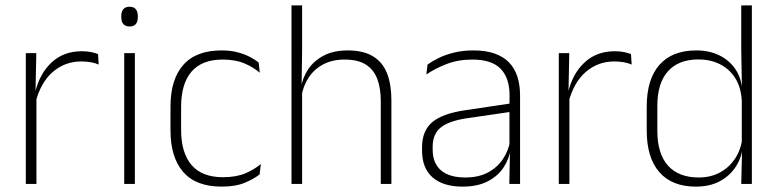

<svg xmlns="http://www.w3.org/2000/svg" viewBox="-20 -684 2892 714"><path d="M112.5 -305 99.5 -334 110 -337.5Q126.5 -409.5 171.5 -451.5Q216.5 -493.5 284.5 -493.5Q304 -493.5 319 -490.2Q334 -487 344.5 -483L347 -444Q334.5 -449.5 318 -452.5Q301.5 -455.5 282 -455.5Q222.5 -455.5 177.5 -417.5Q132.5 -379.5 112.5 -305ZM76 0V-486.5H115L112 -338L115.5 -334.5V0Z M442 0V-486.5H481.5V0ZM462 -585.5Q446.5 -585.5 438.8 -594.5Q431 -603.5 431 -620.5V-624.5Q431 -641 438.8 -650Q446.5 -659 462 -659Q477 -659 484.8 -650Q492.5 -641 492.5 -624.5V-620.5Q492.5 -603 484.8 -594.2Q477 -585.5 462 -585.5Z M804 10Q709 10 661.5 -44.2Q614 -98.5 614 -199.5V-287.5Q614 -388.5 661.5 -442.5Q709 -496.5 804 -496.5Q837.5 -496.5 863.8 -489.5Q890 -482.5 909.5 -472.2Q929 -462 942 -451.5L946 -413.5Q922.5 -434 889 -448.2Q855.5 -462.5 807.5 -462.5Q731 -462.5 692.2 -417.5Q653.5 -372.5 653.5 -287V-200.5Q653.5 -116 692.2 -70.5Q731 -25 809 -25Q858.5 -25 892.5 -39.5Q926.5 -54 950 -74L945.5 -35.5Q925 -19 890.5 -4.5Q856 10 804 10Z M1396 0V-308Q1396 -356 1383 -390.5Q1370 -425 1340.5 -443.8Q1311 -462.5 1261.5 -462.5Q1215.5 -462.5 1181.8 -444.5Q1148 -426.5 1127.8 -395.5Q1107.5 -364.5 1100.5 -324L1087 -356H1099Q1104.5 -394 1125.8 -426Q1147 -458 1183.8 -477.2Q1220.5 -496.5 1272.5 -496.5Q1332 -496.5 1367.8 -474.2Q1403.5 -452 1419.5 -410.8Q1435.5 -369.5 1435.5 -311.5V0ZM1064 0V-664H1103.5V-498.5L1101.5 -359L1103.5 -355V0Z M1874 0 1876.5 -125 1874.5 -131.5V-290L1875 -328Q1875 -394.5 1841.5 -428.5Q1808 -462.5 1737 -462.5Q1683 -462.5 1639.8 -445.5Q1596.5 -428.5 1565.5 -407L1570 -444Q1586.5 -456 1611.2 -468.2Q1636 -480.5 1668.5 -488.5Q1701 -496.5 1741.5 -496.5Q1786.5 -496.5 1819.2 -485Q1852 -473.5 1873 -451.8Q1894 -430 1904 -399Q1914 -368 1914 -328.5V0ZM1700.5 10Q1628 10 1588.8 -24.2Q1549.5 -58.5 1549.5 -124V-136.5Q1549.5 -197.5 1587.5 -229.8Q1625.5 -262 1712.5 -274.5L1884 -300L1886 -269L1718 -244.5Q1649.5 -234.5 1619.2 -210Q1589 -185.5 1589 -138.5V-128Q1589 -77 1620 -50.5Q1651 -24 1710.5 -24Q1759 -24 1793.8 -42.2Q1828.5 -60.5 1849.8 -91.8Q1871 -123 1877.5 -162L1888 -131H1879Q1874 -94 1853 -61.8Q1832 -29.5 1794 -9.8Q1756 10 1700.5 10Z M2094.5 -305 2081.5 -334 2092 -337.5Q2108.5 -409.5 2153.5 -451.5Q2198.5 -493.5 2266.5 -493.5Q2286 -493.5 2301 -490.2Q2316 -487 2326.5 -483L2329 -444Q2316.5 -449.5 2300 -452.5Q2283.5 -455.5 2264 -455.5Q2204.5 -455.5 2159.5 -417.5Q2114.5 -379.5 2094.5 -305ZM2058 0V-486.5H2097L2094 -338L2097.5 -334.5V0Z M2567.5 10Q2479 10 2432 -43.8Q2385 -97.5 2385 -199V-287.5Q2385 -389 2432.2 -442.8Q2479.5 -496.5 2569.5 -496.5Q2618 -496.5 2655.8 -477.8Q2693.5 -459 2715.8 -425.2Q2738 -391.5 2740.5 -345.5H2753.5L2738.5 -309.5Q2735.5 -360.5 2713.5 -394.5Q2691.5 -428.5 2656.2 -445.8Q2621 -463 2577.5 -463Q2503.5 -463 2464 -419Q2424.5 -375 2424.5 -290V-197.5Q2424.5 -112.5 2464 -68.2Q2503.5 -24 2578.5 -24Q2622 -24 2655.8 -41.8Q2689.5 -59.5 2711.5 -91.2Q2733.5 -123 2740 -164.5L2753 -132.5H2741.5Q2736 -93 2714 -60.8Q2692 -28.5 2655.2 -9.2Q2618.5 10 2567.5 10ZM2736.5 0 2739.5 -126.5 2738.5 -140V-347L2739 -359L2736.5 -497.5V-664H2776V0Z"/></svg>

Font: Anek Bangla Medium ExtraLight
Style: Regular
Weight: 250
Version: Version 1.003